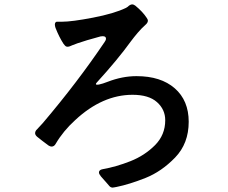

<svg xmlns="http://www.w3.org/2000/svg" viewBox="-20 -808 1040 875"><path d="M840 -253Q840 -154 778 -90Q716 -26 643 3Q570 32 511 44Q496 47 491 47Q489 47 485 45Q480 43 470 30Q450 7 440 -4Q431 -15 431 -22Q431 -34 448 -37Q510 -48 574.5 -73.5Q639 -99 686 -146Q733 -193 733 -260Q733 -309 695.5 -342.5Q658 -376 584 -376Q447 -376 323 -261Q268 -211 234 -153Q227 -140 215 -140Q209 -140 201 -145Q171 -167 149 -185Q140 -193 140 -201Q140 -211 150 -220Q155 -225 175 -247Q333 -433 457 -617Q463 -625 463 -632Q463 -643 448 -643Q442 -643 438 -642Q368 -623 334 -611L310 -602Q296 -595 288 -595Q282 -595 278.5 -598Q275 -601 269 -609Q249 -640 233 -681Q230 -690 230 -696Q230 -703 233.5 -706.5Q237 -710 243 -709H263Q307 -709 403.5 -727.5Q500 -746 554 -772Q560 -775 562 -777Q573 -788 583 -788Q589 -788 597 -782Q631 -754 649 -726Q654 -719 654 -714Q654 -704 642 -694Q625 -679 607.5 -658.5Q590 -638 576 -619Q516 -536 422 -433Q417 -428 417 -425Q417 -420 432 -423Q447 -426 470 -435Q537 -461 602 -461Q713 -461 776.5 -405.5Q840 -350 840 -253Z"/></svg>

Font: Shippori Gochic B2 Bold
Style: Regular
Weight: 700
Designer: FONTDASU
Foundry: FONTDASU / Google Inc. / but / Adobe
Version: Version 1.130